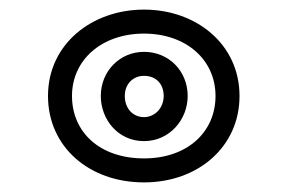

<svg xmlns="http://www.w3.org/2000/svg" viewBox="-20 -1358 599 400"><path d="M130 -1158C130 -1233.7 192.4 -1288 280 -1288C367.5 -1288 429 -1233.8 429 -1158C429 -1083.6 371.1 -1028 280 -1028C186.8 -1028 130 -1083.5 130 -1158ZM80 -1158C80 -1052.5 165.2 -978 280 -978C392.9 -978 479 -1052.4 479 -1158C479 -1266.2 388.5 -1338 280 -1338C171.6 -1338 80 -1266.3 80 -1158ZM190 -1158C190 -1109.6 225.4 -1064 280 -1064C333.2 -1064 371 -1108.7 371 -1158C371 -1210.1 331.6 -1250 280 -1250C230.2 -1250 190 -1210.3 190 -1158ZM240 -1158C240 -1183.7 257.8 -1200 280 -1200C304.4 -1200 321 -1183.9 321 -1158C321 -1133.3 302.8 -1114 280 -1114C256.6 -1114 240 -1132.4 240 -1158Z"/></svg>

Font: Poland Can Into
Style: BigWritingsOLn
Weight: 700
Foundry: Cannot Into Space Fonts
Version: Version 0.92